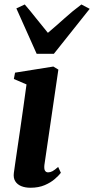

<svg xmlns="http://www.w3.org/2000/svg" viewBox="-20 -850 431 880"><path d="M119.5 10.5Q95.5 10.5 77.2 3Q59 -4.5 49.8 -19.5Q40.5 -34.5 43.5 -57.5Q45.5 -73 49.8 -102.2Q54 -131.5 60 -172Q66 -212.5 73 -260.2Q80 -308 87.2 -359.8Q94.5 -411.5 101.5 -463L43.5 -488L49 -517L224.5 -545L247.5 -531L183.5 -94Q181.5 -75.5 186.2 -67.8Q191 -60 200.5 -60Q210.5 -60 220.8 -65.5Q231 -71 246.5 -85L259 -58Q250 -46 231.5 -29.8Q213 -13.5 185 -1.5Q157 10.5 119.5 10.5ZM148 -603.5 55 -811.5 93.5 -829.5Q119 -800 145.5 -766.2Q172 -732.5 199.5 -699.5Q238 -732 274.8 -765.2Q311.5 -798.5 353 -829.5L391 -809.5L227 -603.5Z"/></svg>

Font: Merriweather 72pt
Style: Bold Italic
Weight: 700
Italic angle: -7.8°
Version: Version 2.101